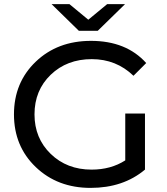

<svg xmlns="http://www.w3.org/2000/svg" viewBox="-20 -907 812 935"><path d="M589 -887 456 -757H364L231 -887H318L410 -811L502 -887ZM590 -126V-354H686V-81Q580 8 421 8Q260 8 154 -93.5Q48 -195 48 -350Q48 -505 154 -606.5Q260 -708 423 -708Q595 -708 692 -600L630 -538Q546 -619 427 -619Q306 -619 227 -543Q148 -467 148 -350Q148 -234 227 -157.5Q306 -81 426 -81Q520 -81 590 -126Z"/></svg>

Font: false
Style: Regular
Weight: 500
Designer: Julieta Ulanovsky
Foundry: Julieta Ulanovsky
Version: Version 7.222;hotconv 1.0.109;makeotfexe 2.5.65596